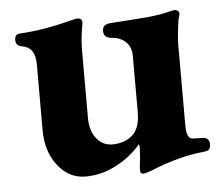

<svg xmlns="http://www.w3.org/2000/svg" viewBox="-40 -478 632 544"><g transform="rotate(-5 275.5 -206.0)"><path d="M338 11Q338 -3 341 -21L343 -52Q343 -61 341 -63Q313 -29 270.5 -7Q228 15 183 15Q136 15 104.5 -25.5Q73 -66 73 -126V-313Q73 -338 64 -351.5Q55 -365 33 -369Q27 -370 22.5 -374.5Q18 -379 18 -388Q18 -404 33 -405Q98 -408 178 -429Q182 -430 188.5 -431.5Q195 -433 199 -433Q213 -433 212 -419Q204 -378 204 -342V-150Q204 -114 221 -92Q238 -70 265 -69Q304 -69 326 -91Q334 -98 340 -113.5Q346 -129 346 -153V-314Q346 -339 331 -353.5Q316 -368 292 -370Q280 -371 274 -376Q268 -381 268 -392Q268 -402 275 -407Q282 -412 292 -412Q368 -417 400 -420Q432 -423 460 -430Q472 -433 473 -433Q488 -433 488 -421Q488 -418 484 -406Q482 -394 479.5 -371Q477 -348 477 -336V-104Q477 -66 495 -66L523 -65Q532 -65 537 -60Q542 -55 542 -47Q542 -37 538.5 -32Q535 -27 525 -26Q451 -19 372 14Q369 15 360.5 18Q352 21 346 21Q338 21 338 11Z"/></g></svg>

Font: EB Garamond
Style: Bold
Weight: 700
Designer: Georg Duffner and Octavio Pardo
Foundry: Georg Duffner
Version: Version 1.000; ttfautohint (v1.6)